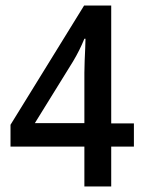

<svg xmlns="http://www.w3.org/2000/svg" viewBox="-20 -674 520 694"><path d="M464 -144H382V0H285V-144H18V-223L284 -654H382V-228H464ZM285 -229V-411Q285 -430 286 -454Q287 -478 288 -500Q289 -522 289 -534H285Q268 -492 244 -452L106 -229Z"/></svg>

Font: Noto Sans Telugu Condensed Medium
Style: Regular
Weight: 500
Width: 3
Designer: Jelle Bosma - Monotype Design Team
Foundry: Monotype Imaging Inc.
Version: Version 2.005; ttfautohint (v1.8.4.7-5d5b)